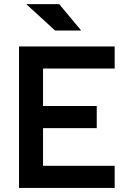

<svg xmlns="http://www.w3.org/2000/svg" viewBox="-20 -921 626 941"><path d="M73.2 0V-693.4H542V-585H190.9V-401.4H454.1V-293H190.9V-108.4H542V0ZM250 -771.5 108.4 -900.9H270L377.9 -771.5Z"/></svg>

Font: Cascadia Code SemiBold
Style: Regular
Weight: 600
Monospace: yes
Designer: Aaron Bell
Foundry: Saja Typeworks
Version: Version 2404.023; ttfautohint (v1.8.4)